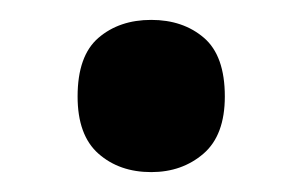

<svg xmlns="http://www.w3.org/2000/svg" viewBox="-20 -449 304 193"><path d="M58 -352Q58 -393 79 -411Q100 -429 132 -429Q164 -429 185 -411Q206 -393 206 -352Q206 -313 184.5 -294.5Q163 -276 132 -276Q100 -276 79 -294.5Q58 -313 58 -352Z"/></svg>

Font: Noto Sans Georgian SemiCondensed SemiBold
Style: Regular
Weight: 600
Width: 4
Designer: Monotype Design Team, Akaki Razmadze
Foundry: Google LLC
Version: Version 2.005; ttfautohint (v1.8.4.7-5d5b)